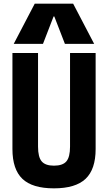

<svg xmlns="http://www.w3.org/2000/svg" viewBox="-20 -1020 590 1050"><path d="M275 10Q157 10 102.5 -42Q48 -94 48 -205V-730H188V-218Q188 -161 208 -137.5Q228 -114 275 -114Q323 -114 343 -137.5Q363 -161 363 -218V-730H503V-205Q503 -94 448 -42Q393 10 275 10ZM55 -780 170 -1000H380L495 -780H335L277 -930H273L215 -780Z"/></svg>

Font: M PLUS Code Latin SemiExpanded
Style: Bold
Weight: 700
Width: 6
Designer: Coji Morishita
Foundry: UNDERFOREST DESIGN
Version: Version 1.002; ttfautohint (v1.8.3)